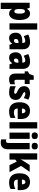

<svg xmlns="http://www.w3.org/2000/svg" viewBox="2082 -2898 1056 5260"><g transform="rotate(90 2610.0 -268.0)"><path d="M353 -563Q435 -563 481.5 -487.5Q528 -412 528 -276Q528 -140 480 -65Q432 10 354 10Q310 10 279 -9.5Q248 -29 227 -65H222Q224 -34 225.5 -9Q227 16 227 36V240H55V-553H194L219 -482H227Q252 -527 281 -545Q310 -563 353 -563ZM293 -423Q257 -423 242 -391.5Q227 -360 227 -290V-264Q227 -198 242 -166Q257 -134 293 -134Q324 -134 339 -168.5Q354 -203 354 -275Q354 -352 338.5 -387.5Q323 -423 293 -423Z M791 0H619V-760H791Z M1136 -563Q1226 -563 1278 -513Q1330 -463 1330 -363V0H1208L1178 -73H1174Q1145 -30 1111 -10Q1077 10 1019 10Q971 10 939.5 -14Q908 -38 892 -78.5Q876 -119 876 -169Q876 -258 928 -301.5Q980 -345 1080 -349L1158 -352V-364Q1158 -432 1101 -432Q1048 -432 970 -391L924 -513Q967 -537 1020 -550Q1073 -563 1136 -563ZM1124 -245Q1048 -242 1048 -177Q1048 -121 1093 -121Q1120 -121 1139.5 -143Q1159 -165 1159 -200V-247Z M1673 -563Q1763 -563 1815 -513Q1867 -463 1867 -363V0H1745L1715 -73H1711Q1682 -30 1648 -10Q1614 10 1556 10Q1508 10 1476.5 -14Q1445 -38 1429 -78.5Q1413 -119 1413 -169Q1413 -258 1465 -301.5Q1517 -345 1617 -349L1695 -352V-364Q1695 -432 1638 -432Q1585 -432 1507 -391L1461 -513Q1504 -537 1557 -550Q1610 -563 1673 -563ZM1661 -245Q1585 -242 1585 -177Q1585 -121 1630 -121Q1657 -121 1676.5 -143Q1696 -165 1696 -200V-247Z M2210 -134Q2229 -134 2248 -139Q2267 -144 2288 -153V-21Q2260 -7 2228.5 1.5Q2197 10 2156 10Q2075 10 2034.5 -34.5Q1994 -79 1994 -182V-417H1934V-500L2009 -548L2051 -664H2166V-553H2281V-417H2166V-188Q2166 -134 2210 -134Z M2717 -170Q2717 -84 2666 -37Q2615 10 2513 10Q2466 10 2424.5 3Q2383 -4 2342 -21V-174Q2379 -154 2421.5 -141.5Q2464 -129 2499 -129Q2550 -129 2550 -160Q2550 -170 2543.5 -178.5Q2537 -187 2516.5 -199Q2496 -211 2455 -230Q2398 -257 2369.5 -297.5Q2341 -338 2341 -400Q2341 -479 2393 -521Q2445 -563 2537 -563Q2583 -563 2625 -551Q2667 -539 2710 -516L2666 -393Q2636 -410 2603.5 -422Q2571 -434 2544 -434Q2505 -434 2505 -409Q2505 -400 2511 -392.5Q2517 -385 2536 -374.5Q2555 -364 2594 -343Q2652 -315 2684.5 -276Q2717 -237 2717 -170Z M3015 -562Q3121 -562 3181 -497.5Q3241 -433 3241 -310V-225H2952Q2953 -121 3055 -121Q3097 -121 3133.5 -131Q3170 -141 3211 -164V-30Q3139 10 3031 10Q2909 10 2845 -61Q2781 -132 2781 -274Q2781 -416 2842.5 -489Q2904 -562 3015 -562ZM3020 -436Q2992 -436 2973 -414Q2954 -392 2953 -341H3084Q3083 -388 3066.5 -412Q3050 -436 3020 -436Z M3500 0H3328V-760H3500Z M3698 -776Q3742 -776 3766 -756Q3790 -736 3790 -691Q3790 -646 3765.5 -626.5Q3741 -607 3698 -607Q3656 -607 3631.5 -626.5Q3607 -646 3607 -691Q3607 -736 3630.5 -756Q3654 -776 3698 -776ZM3784 -553V0H3612V-553Z M3892 -691Q3892 -736 3915.5 -756Q3939 -776 3983 -776Q4027 -776 4050.5 -756Q4074 -736 4074 -691Q4074 -646 4049.5 -626.5Q4025 -607 3983 -607Q3941 -607 3916.5 -626.5Q3892 -646 3892 -691ZM3889 240Q3868 240 3843.5 237Q3819 234 3799 228V87Q3825 96 3848 96Q3871 96 3884 79Q3897 62 3897 23V-553H4069V45Q4069 137 4024 188Q3979 239 3889 240Z M4353 -459Q4353 -422 4351 -383.5Q4349 -345 4345 -310H4348Q4359 -331 4372.5 -353.5Q4386 -376 4396 -392L4501 -553H4688L4525 -318L4696 0H4505L4405 -200L4353 -158V0H4181V-760H4353Z M4962 -562Q5068 -562 5128 -497.5Q5188 -433 5188 -310V-225H4899Q4900 -121 5002 -121Q5044 -121 5080.5 -131Q5117 -141 5158 -164V-30Q5086 10 4978 10Q4856 10 4792 -61Q4728 -132 4728 -274Q4728 -416 4789.5 -489Q4851 -562 4962 -562ZM4967 -436Q4939 -436 4920 -414Q4901 -392 4900 -341H5031Q5030 -388 5013.5 -412Q4997 -436 4967 -436Z"/></g></svg>

Font: Noto Sans Bengali Condensed Black
Style: Regular
Weight: 900
Width: 3
Designer: Joana Ranito - Universal Thirst; Jelle Bosma - Monotype Design Team
Foundry: Universal Thirst ehf.
Version: Version 3.000; ttfautohint (v1.8.4.7-5d5b)